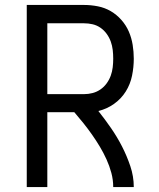

<svg xmlns="http://www.w3.org/2000/svg" viewBox="-20 -755 640 775"><path d="M88 0V-735H319Q347 -735 375 -729.5Q403 -724 427 -710Q451 -696 470 -674.5Q489 -653 500 -627.5Q511 -602 515.5 -574Q520 -546 520 -518Q520 -484 513 -449.5Q506 -415 487.5 -385.5Q469 -356 440 -335.5Q411 -315 377 -307Q404 -273 428.5 -237.5Q453 -202 472.5 -164Q492 -126 506 -84.5Q520 -43 520 0H437Q437 -29 429.5 -57Q422 -85 410 -111.5Q398 -138 383 -163Q368 -188 351.5 -211.5Q335 -235 317 -257.5Q299 -280 280 -302H171V0ZM319 -375Q337 -375 354 -379.5Q371 -384 385.5 -394Q400 -404 410.5 -418.5Q421 -433 427 -449.5Q433 -466 435 -483.5Q437 -501 437 -518Q437 -536 435 -553.5Q433 -571 427 -587.5Q421 -604 410.5 -618.5Q400 -633 385.5 -643Q371 -653 354 -657Q337 -661 319 -661H171V-375Z"/></svg>

Font: Iosevka Curly Extended
Style: Regular
Weight: 400
Width: 7
Monospace: yes
Designer: Belleve Invis
Foundry: Belleve Invis
Version: Version 11.1.0; ttfautohint (v1.8.3)